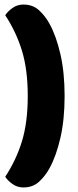

<svg xmlns="http://www.w3.org/2000/svg" viewBox="-20 -758 345 844"><path d="M83 66Q124 66 151.5 41Q179 16 198 -19Q227 -72 245.5 -152Q264 -232 264 -336Q264 -440 245.5 -520Q227 -600 198 -653Q179 -688 151.5 -713Q124 -738 83 -738Q56 -738 35 -723Q14 -708 3 -691Q51 -618 76.5 -535Q102 -452 102 -336Q102 -220 76.5 -137Q51 -54 3 19Q14 36 35 51Q56 66 83 66Z"/></svg>

Font: Baloo Tamma 2 ExtraBold
Style: Regular
Weight: 800
Designer: Divya Kowshik, Shuchita Grover and Ek Type
Foundry: Ek Type
Version: Version 1.700